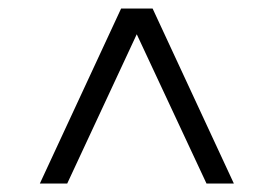

<svg xmlns="http://www.w3.org/2000/svg" viewBox="-20 -583 640 449"><path d="M73.2 -153.8 263.2 -563H336.9L526.9 -153.8H462.9L299.8 -502.9L137.2 -153.8Z"/></svg>

Font: Ethiopic Sadiss
Style: Regular
Weight: 400
Designer: abass alamnehe
Foundry: Senamirmir Project
Version: Version 5.100